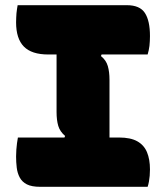

<svg xmlns="http://www.w3.org/2000/svg" viewBox="-20 -720 640 740"><path d="M402 -145H209L231 -196Q211 -213 204.5 -235Q198 -257 198 -288Q198 -331 198 -364.5Q198 -398 198 -427.5Q198 -457 198 -487.5Q198 -518 198 -555H391L369 -504Q389 -488 395.5 -465.5Q402 -443 402 -412Q402 -369 402 -335.5Q402 -302 402 -272.5Q402 -243 402 -212.5Q402 -182 402 -145ZM549 0H135Q102 0 83.5 -9.5Q65 -19 56 -36Q47 -53 44.5 -74Q42 -95 42 -117Q42 -131 43 -143.5Q44 -156 45.5 -168Q47 -180 49 -190H439Q483 -190 509 -175.5Q535 -161 546.5 -133.5Q558 -106 558 -67Q558 -54 557 -42.5Q556 -31 554 -20Q552 -9 549 0ZM48 -700H469Q519 -700 538.5 -670Q558 -640 558 -581Q558 -572 557.5 -562Q557 -552 556 -543Q555 -534 553 -525.5Q551 -517 549 -510H166Q102 -510 72 -540.5Q42 -571 42 -634Q42 -643 42.5 -652Q43 -661 43.5 -669Q44 -677 45.5 -685Q47 -693 48 -700Z"/></svg>

Font: Recursive Monospace Casual Black
Style: Regular
Weight: 900
Version: Version 1.047